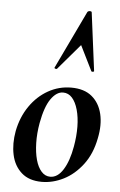

<svg xmlns="http://www.w3.org/2000/svg" viewBox="-53 -770 515 822"><g transform="rotate(5 204.0 -359.0)"><path d="M308 -727 340 -478Q340 -475 334.5 -474.5Q329 -474 328 -477L275 -584L181 -474Q179 -472 174 -473.5Q169 -475 170 -478L289 -727Q292 -732 300 -732Q308 -732 308 -727ZM158 14Q103 14 70.5 -15Q38 -44 28 -91Q18 -138 28 -193Q40 -254 72 -300.5Q104 -347 150 -373Q196 -399 249 -399Q305 -399 338 -371.5Q371 -344 382 -297.5Q393 -251 381 -193Q368 -125 332.5 -78.5Q297 -32 251 -9Q205 14 158 14ZM192 -11Q224 -11 247.5 -48.5Q271 -86 282 -149Q290 -194 289.5 -234.5Q289 -275 280 -307Q271 -339 255 -357Q239 -375 216 -375Q188 -375 164 -341Q140 -307 127 -236Q119 -191 120 -150Q121 -109 129.5 -78Q138 -47 154 -29Q170 -11 192 -11Z"/></g></svg>

Font: Cormorant
Style: Bold Italic
Weight: 700
Italic angle: -10°
Designer: Christian Thalmann (Catharsis Fonts)
Foundry: Catharsis Fonts
Version: Version 4.000